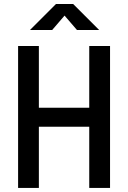

<svg xmlns="http://www.w3.org/2000/svg" viewBox="-20 -918 626 938"><path d="M416 0H517.6V-693.4H416V-391.6H169.9V-693.4H68.4V0H169.9V-298.8H416ZM126.5 -771.5H234.9L295.4 -841.8L356 -771.5H464.4L337.4 -898.4H253.4Z"/></svg>

Font: CaskaydiaCove Nerd Font
Style: Regular
Weight: 400
Designer: Aaron Bell
Foundry: Saja Typeworks
Version: Version 2111.1;Nerd Fonts 2.3.3